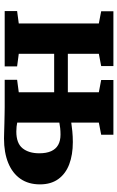

<svg xmlns="http://www.w3.org/2000/svg" viewBox="171 -767 600 982"><g transform="rotate(90 471.0 -276.0)"><path d="M688 3.5Q679 3.5 658 2.8Q637 2 611.8 1.5Q586.5 1 563.8 0.5Q541 0 528.5 0H388V-63.5L452 -72V-253H255V-72L319.5 -63.5V0H36.5V-63.5L100 -72V-481.5L37.5 -493.5V-556H318V-493.5L255 -481.5V-323H452V-481.5L389 -493.5V-556H669V-493.5L607 -481.5V-340.5Q623.5 -343 650.5 -345.8Q677.5 -348.5 706.5 -348.5Q772 -348.5 820.5 -330Q869 -311.5 896 -274Q923 -236.5 923 -180.5Q923 -121.5 894.5 -80.5Q866 -39.5 813.2 -18Q760.5 3.5 688 3.5ZM653 -59.5Q712.5 -59.5 738.2 -91.2Q764 -123 764 -177Q764 -213.5 753.2 -237.5Q742.5 -261.5 721.2 -273.5Q700 -285.5 668 -285.5Q651 -285.5 635 -283.8Q619 -282 607 -279.5V-64Q615.5 -62 627.8 -60.8Q640 -59.5 653 -59.5Z"/></g></svg>

Font: Merriweather ExtraBold
Style: Regular
Weight: 800
Version: Version 2.100